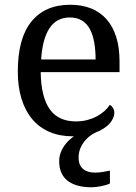

<svg xmlns="http://www.w3.org/2000/svg" viewBox="-20 -566 575 811"><path d="M274.9 -492.2Q219.2 -492.2 189.2 -447Q159.2 -401.9 153.8 -314.9H383.8Q383.8 -354.5 377.9 -387.2Q372.1 -419.9 359.4 -443.4Q346.7 -466.8 325.9 -479.5Q305.2 -492.2 274.9 -492.2ZM287.1 9.8Q232.9 9.8 189.7 -8.5Q146.5 -26.9 116.7 -62Q86.9 -97.2 71 -148.2Q55.2 -199.2 55.2 -264.2Q55.2 -404.3 112.8 -475.1Q170.4 -545.9 276.9 -545.9Q325.2 -545.9 363.8 -530.8Q402.3 -515.6 429.2 -485.6Q456.1 -455.6 470.5 -410.9Q484.9 -366.2 484.9 -307.1V-261.2H151.9Q152.8 -206.5 162.8 -167.2Q172.9 -127.9 191.7 -102.5Q210.4 -77.1 237.8 -65.2Q265.1 -53.2 300.8 -53.2Q326.7 -53.2 348.9 -59.1Q371.1 -64.9 389.2 -74.7Q407.2 -84.5 421.1 -96.9Q435.1 -109.4 443.8 -123Q450.7 -120.1 456.8 -110.8Q462.9 -101.6 462.9 -88.9Q462.9 -73.7 452.1 -56.4Q441.4 -39.1 419.4 -24.4Q397.5 -9.8 364.5 0Q331.5 9.8 287.1 9.8ZM230 114.7Q230 91.3 239.7 70.3Q249.5 49.3 266.1 32Q282.7 14.6 304 2.4Q325.2 -9.8 348.1 -15.1H405.3Q389.6 -10.3 373 -0.5Q356.4 9.3 343 23.7Q329.6 38.1 320.8 57.1Q312 76.2 312 100.1Q312 116.7 317.1 128.7Q322.3 140.6 331.5 148.2Q340.8 155.8 353.5 159.4Q366.2 163.1 381.3 163.1Q394.5 163.1 410.2 160.9Q425.8 158.7 444.3 154.8V209Q436.5 212.9 426.5 215.8Q416.5 218.8 405.8 220.7Q395 222.7 385 223.9Q375 225.1 367.2 225.1Q335.4 225.1 310.1 218.5Q284.7 211.9 266.8 198.5Q249 185.1 239.5 164.3Q230 143.6 230 114.7Z"/></svg>

Font: Droid Serif
Style: Regular
Weight: 400
Designer: Monotype Design team
Foundry: Monotype Imaging Inc.
Version: Version 1.03